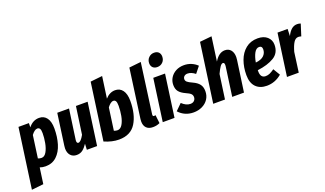

<svg xmlns="http://www.w3.org/2000/svg" viewBox="-116 -1427 3842 2270"><g transform="rotate(-20 1804.5 -292.5)"><path d="M80 -531H211L210 -478Q265 -548 344 -548Q405 -548 439 -501.5Q473 -455 473 -369Q473 -263 446.5 -175.5Q420 -88 364 -35.5Q308 17 224 17Q185 17 152 5L124 206L-25 222ZM323 -364Q323 -405 312.5 -421Q302 -437 282 -437Q264 -437 244.5 -422.5Q225 -408 207 -383L168 -102Q189 -93 212 -93Q250 -93 275 -137Q300 -181 311.5 -244Q323 -307 323 -364Z M510 -102Q510 -119 513 -137L568 -531H716L663 -155Q662 -150 662 -141Q662 -127 667.5 -119.5Q673 -112 682 -112Q713 -112 754 -186L803 -531H950L876 0H747L751 -75Q722 -31 691 -7Q660 17 615 17Q567 17 538.5 -15Q510 -47 510 -102Z M1428 -369Q1428 -197 1361.5 -90Q1295 17 1148 17Q1061 17 965 -25L1065 -742L1215 -758L1177 -487Q1202 -516 1233.5 -532Q1265 -548 1300 -548Q1360 -548 1394 -501.5Q1428 -455 1428 -369ZM1163 -382 1124 -102Q1149 -93 1168 -93Q1205 -93 1230 -134Q1255 -175 1266.5 -237Q1278 -299 1278 -361Q1278 -403 1268 -420Q1258 -437 1238 -437Q1220 -437 1200.5 -422Q1181 -407 1163 -382Z M1616 -133Q1615 -129 1615 -123Q1615 -104 1632 -104Q1641 -104 1650 -107L1662 -3Q1624 16 1575 16Q1522 16 1493.5 -13Q1465 -42 1465 -94Q1465 -114 1467 -125L1552 -742L1701 -758Z M1924 -531 1850 0H1702L1776 -531ZM1789 -709Q1789 -751 1817 -779Q1845 -807 1885 -807Q1922 -807 1942 -786.5Q1962 -766 1962 -732Q1962 -689 1934.5 -661.5Q1907 -634 1866 -634Q1830 -634 1809.5 -654.5Q1789 -675 1789 -709Z M2332 -481 2268 -401Q2219 -440 2173 -440Q2147 -440 2131 -426Q2115 -412 2115 -389Q2115 -369 2132 -354Q2149 -339 2196 -318Q2249 -294 2275 -260.5Q2301 -227 2301 -173Q2301 -116 2272.5 -73Q2244 -30 2195 -6.5Q2146 17 2087 17Q1975 17 1901 -64L1979 -141Q2031 -91 2084 -91Q2116 -91 2133.5 -109Q2151 -127 2151 -153Q2151 -178 2134.5 -194.5Q2118 -211 2074 -230Q2019 -255 1994 -286.5Q1969 -318 1969 -370Q1969 -420 1994.5 -460.5Q2020 -501 2064.5 -524.5Q2109 -548 2166 -548Q2215 -548 2258 -530Q2301 -512 2332 -481Z M2782 -427Q2782 -410 2779 -390L2724 0H2576L2627 -366Q2628 -372 2628 -383Q2628 -414 2608 -414Q2591 -414 2572 -387Q2553 -360 2528 -306L2485 0H2337L2441 -742L2591 -757L2549 -454Q2605 -548 2681 -548Q2728 -548 2755 -515.5Q2782 -483 2782 -427Z M3257 -409Q3257 -306 3177 -257.5Q3097 -209 2968 -193V-179Q2968 -95 3033 -95Q3060 -95 3085 -106Q3110 -117 3144 -141L3196 -54Q3112 17 3008 17Q2921 17 2871 -34.5Q2821 -86 2821 -185Q2821 -283 2851 -365.5Q2881 -448 2942.5 -498Q3004 -548 3093 -548Q3169 -548 3213 -509Q3257 -470 3257 -409ZM3113 -404Q3113 -446 3076 -446Q3038 -446 3013.5 -400.5Q2989 -355 2977 -286Q3047 -293 3080 -325Q3113 -357 3113 -404Z M3634 -538 3588 -393Q3566 -399 3552 -399Q3516 -399 3491.5 -360Q3467 -321 3447 -249L3413 0H3265L3339 -531H3466L3463 -442Q3487 -492 3518 -519Q3549 -546 3591 -546Q3612 -546 3634 -538Z"/></g></svg>

Font: Fira Sans Extra Condensed
Style: Bold Italic
Weight: 700
Width: 3
Italic angle: -8°
Designer: Carrois Corporate & Edenspiekermann AG
Foundry: Carrois Corporate GbR & Edenspiekermann AG
Version: Version 4.203